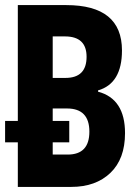

<svg xmlns="http://www.w3.org/2000/svg" viewBox="-20 -734 540 754"><path d="M187 -591H235Q320 -591 320 -511Q320 -428 237 -428H187ZM260 0Q356 0 413.5 -55Q471 -110 471 -211Q471 -346 365 -374V-379Q459 -406 459 -536Q459 -714 240 -714H50V-259H0V-175H50V0ZM187 -127V-175H252V-259H187V-308H243Q331 -308 331 -217Q331 -127 246 -127Z"/></svg>

Font: Noto Sans Mono UI Condensed ExtraBold
Style: Regular
Weight: 800
Width: 3
Designer: Monotype Design team
Foundry: Monotype Imaging Inc.
Version: 1.000